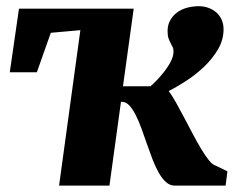

<svg xmlns="http://www.w3.org/2000/svg" viewBox="-20 -583 734 603"><path d="M232.4 -488.3 139.6 -480 95.7 -356H10.7L39.6 -555.7H399.9L366.2 -312H452.6Q464.8 -322.8 474.6 -333.3Q484.4 -343.8 492.2 -353.5Q524.4 -393.6 524.9 -419.4Q525.4 -428.2 522.5 -434.6Q519.5 -440.9 515.9 -447.5Q512.2 -454.1 509.3 -462.6Q506.3 -471.2 506.3 -484.9Q506.3 -504.4 514.4 -519Q522.5 -533.7 535.9 -543.7Q549.3 -553.7 567.1 -558.6Q585 -563.5 605 -563.5Q620.6 -563.5 634.8 -558.3Q648.9 -553.2 659.4 -543.9Q669.9 -534.7 676 -521.2Q682.1 -507.8 682.1 -491.2Q682.1 -458 665 -428.7Q647.9 -399.4 622.1 -374.5Q596.2 -349.6 565.9 -329.8Q535.6 -310.1 509.8 -296.9Q520 -283.7 532.2 -262Q544.4 -240.2 557.6 -215.1Q570.8 -189.9 584.5 -164.1Q598.1 -138.2 611.1 -116.5Q624 -94.7 636 -79.8Q647.9 -64.9 658.2 -62.5L694.3 -44.9L688.5 0H528.8Q513.7 0 501.2 -11.2Q488.8 -22.5 478.3 -41Q467.8 -59.6 458.7 -83.3Q449.7 -106.9 441.2 -131.6Q432.6 -156.2 424.1 -179.9Q415.5 -203.6 406 -222.2Q396.5 -240.7 386 -252Q375.5 -263.2 362.8 -263.2H359.9L323.7 0H165.5Z"/></svg>

Font: Merriweather UltraBold
Style: Italic
Weight: 900
Italic angle: -7°
Designer: Eben Sorkin ( eben@eyebytes.com )
Foundry: Eben Sorkin ( eben@eyebytes.com )
Version: Version 1.52; ttfautohint (v1.4.1)